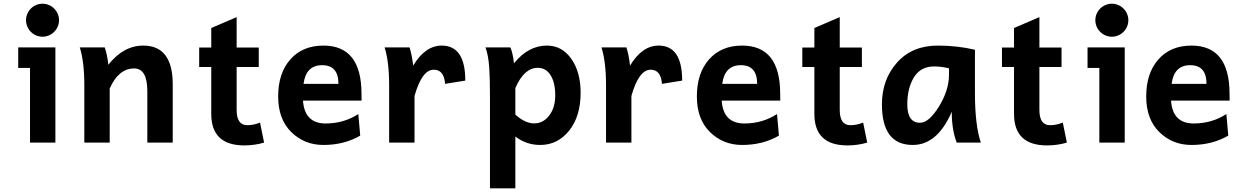

<svg xmlns="http://www.w3.org/2000/svg" viewBox="-20 -768 6708 1034"><path d="M209 -570.3Q191.4 -570.3 175 -577.1Q158.7 -584 146.2 -596.4Q133.8 -608.9 127 -625.2Q120.1 -641.6 120.1 -659.2Q120.1 -676.8 127 -693.1Q133.8 -709.5 146.2 -721.9Q158.7 -734.4 175 -741.2Q191.4 -748 209 -748Q226.6 -748 242.9 -741.2Q259.3 -734.4 271.7 -721.9Q284.2 -709.5 291 -693.1Q297.9 -676.8 297.9 -659.2Q297.9 -641.6 291 -625.2Q284.2 -608.9 271.7 -596.4Q259.3 -584 242.9 -577.1Q226.6 -570.3 209 -570.3ZM278.3 0H141.6V-402.3H78.1V-512.7H278.3Z M910.2 0H773.4V-276.4Q773.4 -399.4 702.6 -399.4Q618.7 -399.4 570.8 -291.5V0H434.1V-309.1Q434.1 -435.5 409.7 -512.7H543.9Q557.6 -474.6 563.5 -419.4Q645 -522.5 751.5 -522.5Q910.2 -522.5 910.2 -314Z M1295.4 15.1Q1117.7 15.1 1117.7 -154.8V-407.2H1052.7V-512.2H1117.7V-617.2L1254.4 -675.8V-512.2H1373.5V-407.2H1254.4V-175.8Q1254.4 -93.8 1311.5 -93.8Q1346.2 -93.8 1380.4 -107.9L1402.3 0Q1351.6 15.1 1295.4 15.1Z M1721.7 12.7Q1619.6 12.7 1548.8 -56.6Q1478 -126 1478 -248.5Q1478 -374 1543.7 -448.2Q1609.4 -522.5 1721.7 -522.5Q1926.8 -522.5 1926.8 -262.7L1927.2 -226.1H1611.8Q1620.1 -103 1733.9 -103Q1831.5 -103 1909.7 -153.8L1919.9 -37.6Q1833.5 12.7 1721.7 12.7ZM1802.7 -316.4Q1802.7 -417 1714.8 -417Q1627.9 -417 1614.7 -316.4Z M2212.4 0H2075.7V-309.1Q2075.7 -435.5 2051.3 -512.7H2185.5Q2198.7 -472.2 2205.1 -414.6Q2270 -522.5 2358.9 -522.5Q2485.8 -522.5 2485.8 -334L2377 -316.4Q2371.6 -392.6 2315.9 -392.6Q2252.4 -392.6 2212.4 -251.5Z M2856.9 -103.5Q2903.8 -103.5 2936 -143.6Q2970.2 -186.5 2970.2 -253.9Q2970.2 -323.2 2945.1 -363Q2919.9 -402.8 2876 -402.8Q2802.7 -402.8 2755.4 -293.9V-150.9Q2807.6 -103.5 2856.9 -103.5ZM2755.4 246.1H2618.7V-243.7Q2618.7 -350.1 2614.7 -403.8Q2609.9 -473.1 2594.2 -512.7H2728.5Q2741.7 -483.9 2748 -427.2Q2825.2 -522.5 2925.3 -522.5Q3006.8 -522.5 3056.9 -450.9Q3106.9 -379.4 3106.9 -269Q3106.9 -141.1 3044.9 -64.2Q2982.9 12.7 2889.2 12.7Q2814.9 12.7 2755.4 -32.7Z M3380.4 0H3243.7V-309.1Q3243.7 -435.5 3219.2 -512.7H3353.5Q3366.7 -472.2 3373 -414.6Q3438 -522.5 3526.9 -522.5Q3653.8 -522.5 3653.8 -334L3544.9 -316.4Q3539.6 -392.6 3483.9 -392.6Q3420.4 -392.6 3380.4 -251.5Z M3976.6 12.7Q3874.5 12.7 3803.7 -56.6Q3732.9 -126 3732.9 -248.5Q3732.9 -374 3798.6 -448.2Q3864.3 -522.5 3976.6 -522.5Q4181.6 -522.5 4181.6 -262.7L4182.1 -226.1H3866.7Q3875 -103 3988.8 -103Q4086.4 -103 4164.6 -153.8L4174.8 -37.6Q4088.4 12.7 3976.6 12.7ZM4057.6 -316.4Q4057.6 -417 3969.7 -417Q3882.8 -417 3869.6 -316.4Z M4543.5 15.1Q4365.7 15.1 4365.7 -154.8V-407.2H4300.8V-512.2H4365.7V-617.2L4502.4 -675.8V-512.2H4621.6V-407.2H4502.4V-175.8Q4502.4 -93.8 4559.6 -93.8Q4594.2 -93.8 4628.4 -107.9L4650.4 0Q4599.6 15.1 4543.5 15.1Z M4934.6 -106.9Q4982.9 -106.9 5036.9 -194.6Q5090.8 -282.2 5090.8 -366.7V-399.9Q5049.8 -410.2 5010.3 -410.2Q4938.5 -410.2 4902.3 -352.1Q4866.2 -293.9 4866.2 -206.1Q4866.2 -106.9 4934.6 -106.9ZM4895.5 12.7Q4729.5 12.7 4729.5 -206.1Q4729.5 -338.9 4810.5 -430.7Q4891.6 -522.5 5030.8 -522.5Q5136.2 -522.5 5230.5 -500V-266.1Q5230.5 -94.7 5262.2 0H5132.3Q5105.5 -69.8 5105.5 -166Q5028.3 12.7 4895.5 12.7Z M5618.7 15.1Q5440.9 15.1 5440.9 -154.8V-407.2H5376V-512.2H5440.9V-617.2L5577.6 -675.8V-512.2H5696.8V-407.2H5577.6V-175.8Q5577.6 -93.8 5634.8 -93.8Q5669.4 -93.8 5703.6 -107.9L5725.6 0Q5674.8 15.1 5618.7 15.1Z M5967.8 -570.3Q5950.2 -570.3 5933.8 -577.1Q5917.5 -584 5905 -596.4Q5892.6 -608.9 5885.7 -625.2Q5878.9 -641.6 5878.9 -659.2Q5878.9 -676.8 5885.7 -693.1Q5892.6 -709.5 5905 -721.9Q5917.5 -734.4 5933.8 -741.2Q5950.2 -748 5967.8 -748Q5985.4 -748 6001.7 -741.2Q6018.1 -734.4 6030.5 -721.9Q6043 -709.5 6049.8 -693.1Q6056.6 -676.8 6056.6 -659.2Q6056.6 -641.6 6049.8 -625.2Q6043 -608.9 6030.5 -596.4Q6018.1 -584 6001.7 -577.1Q5985.4 -570.3 5967.8 -570.3ZM6037.1 0H5900.4V-402.3H5836.9V-512.7H6037.1Z M6396.5 12.7Q6294.4 12.7 6223.6 -56.6Q6152.8 -126 6152.8 -248.5Q6152.8 -374 6218.5 -448.2Q6284.2 -522.5 6396.5 -522.5Q6601.6 -522.5 6601.6 -262.7L6602.1 -226.1H6286.6Q6294.9 -103 6408.7 -103Q6506.3 -103 6584.5 -153.8L6594.7 -37.6Q6508.3 12.7 6396.5 12.7ZM6477.5 -316.4Q6477.5 -417 6389.6 -417Q6302.7 -417 6289.6 -316.4Z"/></svg>

Font: Cadman
Style: Bold
Weight: 700
Designer: Paul James MIller
Foundry: High-Logic / Made with FontCreator
Version: Version 2.114;March 28, 2021;FontCreator 13.0.0.2683 64-bit